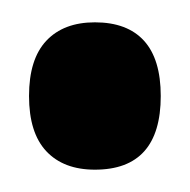

<svg xmlns="http://www.w3.org/2000/svg" viewBox="-20 -140 170 172"><path d="M65 12Q37 12 21.5 -4.5Q6 -21 6 -54Q6 -87 21.5 -103.5Q37 -120 65 -120Q94 -120 109 -103.5Q124 -87 124 -54Q124 12 65 12Z"/></svg>

Font: Bricolage Grotesque 24pt Condensed Medium
Style: Regular
Weight: 500
Width: 3
Designer: Mathieu Triay
Foundry: Atelier Triay
Version: Version 1.001;gftools[0.9.33.dev8+g029e19f]